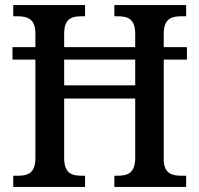

<svg xmlns="http://www.w3.org/2000/svg" viewBox="-20 -734 783 754"><path d="M32 0H314V-44H298C260 -44 232 -56 232 -113V-347H511V-114C511 -56 483 -44 444 -44H429V0H711V-44H690C653 -44 623 -55 623 -109V-500H714V-549H623V-601C623 -659 652 -670 690 -670H711V-714H429V-670H444C483 -670 511 -659 511 -601V-549H232V-602C232 -659 260 -670 298 -670H314V-714H32V-670H50C88 -670 119 -659 119 -604V-549H29V-500H119V-113C119 -56 91 -44 53 -44H32ZM232 -399V-500H511V-399Z"/></svg>

Font: Noto Serif Lao SemiCondensed Medium
Style: Regular
Weight: 500
Width: 4
Designer: Monotype Design Team
Foundry: Monotype Imaging Inc.
Version: Version 2.003